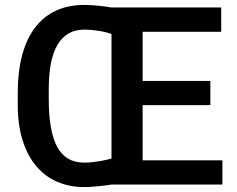

<svg xmlns="http://www.w3.org/2000/svg" viewBox="-20 -741 953 771"><path d="M317.9 -622.1Q248.5 -622.1 212.2 -563.2Q175.8 -504.4 175.8 -382.3V-342.8Q175.8 -212.9 210 -150.4Q244.1 -87.9 318.4 -87.9Q335.4 -87.9 353.8 -90.1Q372.1 -92.3 387.9 -95.2Q403.8 -98.1 414.6 -100.8Q425.3 -103.5 427.7 -104.5V-604.5Q423.3 -606.4 412.4 -609.6Q401.4 -612.8 386.2 -615.5Q371.1 -618.2 353.5 -620.1Q335.9 -622.1 317.9 -622.1ZM824.7 -416V-318.8H552.7V-97.2H873V0H428.2Q425.8 0.5 414.3 2.2Q402.8 3.9 387 5.6Q371.1 7.3 352.8 8.8Q334.5 10.3 318.4 10.3Q258.8 10.3 209.7 -11Q160.6 -32.2 125.5 -74Q90.3 -115.7 70.8 -177.5Q51.3 -239.3 51.3 -320.3V-367.7Q51.3 -453.6 69.1 -519.8Q86.9 -585.9 121.1 -630.6Q155.3 -675.3 204.8 -698.2Q254.4 -721.2 317.9 -721.2Q333 -721.2 349.4 -720.2Q365.7 -719.2 380.6 -717.5Q395.5 -715.8 407.7 -714.1Q419.9 -712.4 427.7 -710.9H868.2V-613.3H552.7V-416Z"/></svg>

Font: Ufes Sans SemiBold
Style: Regular
Weight: 600
Designer: Ricardo Esteves & Filipe Motta
Foundry: ProDesignUfes - Ricardo Esteves, Filipe Motta (This is a derivative work, based on Roboto family, by Christian Robertson
Version: Version 2.0